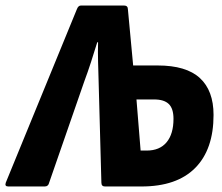

<svg xmlns="http://www.w3.org/2000/svg" viewBox="-48 -675 805 695"><path d="M-18 0Q-32 0 -27 -14L230 -641Q235 -655 245 -655H401Q415 -655 415 -641L434 -438H523Q626 -438 675.5 -392.5Q725 -347 725 -259Q725 -134 658.5 -67Q592 0 464 0H332Q319 0 319 -14L309 -380Q308 -416 307 -451.5Q306 -487 307 -522H304Q293 -486 281.5 -450.5Q270 -415 257 -380L130 -14Q127 0 114 0ZM461 -130H483Q530 -130 555 -160Q580 -190 580 -245Q580 -282 563 -298.5Q546 -315 510 -315H446Z"/></svg>

Font: Sofia Sans Condensed Black
Style: Italic
Weight: 900
Italic angle: -9°
Version: Version 4.100